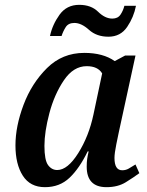

<svg xmlns="http://www.w3.org/2000/svg" viewBox="-20 -765 610 795"><path d="M166 10Q227 10 268 -29Q309 -68 343 -138H347Q343 -121 341 -107Q339 -93 339 -75Q339 10 421 10Q468 10 501 -10.5Q534 -31 557 -48L541 -84Q525 -74 513 -67Q501 -60 486 -60Q454 -60 454 -111Q454 -130 461.5 -167Q469 -204 472 -218L541 -535H498L455 -512Q407 -546 329 -546Q238 -546 174.5 -483Q111 -420 77.5 -331Q44 -242 44 -163Q44 -85 74.5 -37.5Q105 10 166 10ZM217 -61Q194 -61 179 -81.5Q164 -102 164 -161Q164 -219 184.5 -296.5Q205 -374 244.5 -432.5Q284 -491 339 -491Q385 -491 403 -461L367 -291Q348 -201 304 -131Q260 -61 217 -61ZM429 -613Q479 -613 506.5 -653.5Q534 -694 543 -741H495Q490 -721 479 -704.5Q468 -688 445 -688Q415 -688 386 -716.5Q357 -745 308 -745Q256 -745 226.5 -704Q197 -663 187 -616H235Q241 -635 252 -652.5Q263 -670 288 -670Q317 -670 348.5 -641.5Q380 -613 429 -613Z"/></svg>

Font: Noto Serif SemiCondensed Semi
Style: Italic
Weight: 600
Width: 4
Italic angle: -12°
Designer: Monotype Design Team
Foundry: Monotype Imaging Inc.
Version: Version 1.901